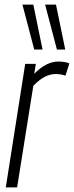

<svg xmlns="http://www.w3.org/2000/svg" viewBox="-20 -810 320 830"><path d="M135 -534 128 -491Q180 -544 232 -544Q260 -544 280 -536L263 -483Q242 -490 220 -490Q198 -490 174.5 -478.5Q151 -467 124 -439L54 0H5L89 -534ZM128 -596 77 -790H124L164 -596ZM226 -596 175 -790H222L262 -596Z"/></svg>

Font: Georama Condensed Light
Style: Italic
Weight: 300
Width: 3
Italic angle: -9°
Designer: Jean-Baptiste Levee
Foundry: Production Type
Version: Version 1.000